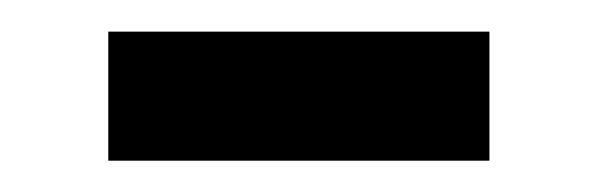

<svg xmlns="http://www.w3.org/2000/svg" viewBox="-20 -358 380 122"><path d="M291 -255.9V-337.9H48.8V-255.9Z"/></svg>

Font: Noto Reveo Sans
Style: Regular
Weight: 400
Designer: Monotype Design team
Foundry: Monotype Imaging Inc.
Version: Version 1.04